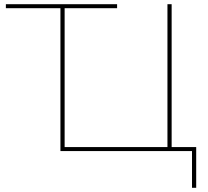

<svg xmlns="http://www.w3.org/2000/svg" viewBox="-20 -720 992 915"><path d="M277 -681H8V-700H538V-681H279L288 -690V-19H778V-700H798V0H268V-690ZM895 -9 904 0H778V-19H915V175H895Z"/></svg>

Font: iiserrat Thin
Style: Regular
Weight: 100
Designer: Akira Ohta
Foundry: Akira Ohta
Version: Version 1.200;Glyphs 3.3.1 (3343)